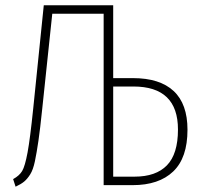

<svg xmlns="http://www.w3.org/2000/svg" viewBox="-20 -702 765 728"><path d="M483.9 -405.8Q585.9 -405.8 638.4 -356.9Q690.9 -308.1 690.9 -210Q690.9 -103.5 636.7 -51.8Q582.5 0 482.9 0H373V-649.9H178.2L140.1 -289.1Q132.3 -213.4 125.7 -168Q119.1 -122.6 112.3 -90.3Q105.5 -58.1 94.5 -40.8Q83.5 -23.4 71.8 -13.7Q60.1 -3.9 39.1 5.9L29.8 -22.9Q53.2 -35.6 64 -53.5Q74.7 -71.3 84.5 -123.8Q94.2 -176.3 106 -291L146 -682.1H409.2V-405.8ZM490.2 -32.2Q571.3 -32.2 613 -75.2Q654.8 -118.2 654.8 -210.9Q654.8 -374 485.8 -374H409.2V-32.2Z"/></svg>

Font: Fira Sans Compressed UltraLight
Style: Regular
Weight: 200
Width: 1
Designer: Carrois Corporate & Edenspiekermann AG
Foundry: Carrois Corporate GbR & Edenspiekermann AG
Version: Version 4.203;PS 004.203;hotconv 1.0.88;makeotf.lib2.5.64775